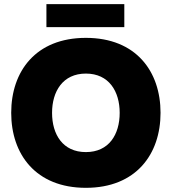

<svg xmlns="http://www.w3.org/2000/svg" viewBox="-20 -899 831 929"><path d="M395.5 9.8C638.2 9.8 756.8 -152.8 756.8 -353C756.8 -553.7 638.2 -715.8 395.5 -715.8C152.8 -715.8 34.2 -553.7 34.2 -353C34.2 -152.8 152.8 9.8 395.5 9.8ZM204.6 -767.6H581.5V-878.9H204.6ZM231.9 -353C231.9 -456.5 283.7 -543 395.5 -543C507.3 -543 559.1 -456.5 559.1 -353C559.1 -248.5 507.3 -163.1 395.5 -163.1C283.7 -163.1 231.9 -248.5 231.9 -353Z"/></svg>

Font: Wand UI Pro Black
Style: Regular
Weight: 900
Designer: Andreas Faust
Version: Version 1.003;FEAKit 1.0